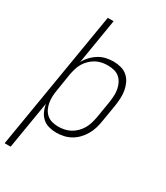

<svg xmlns="http://www.w3.org/2000/svg" viewBox="-253 -829 983 1139"><g transform="rotate(30 238.5 -260.0)"><path d="M-23 215 135 -735H175L124 -426Q136 -449 155 -469Q174 -489 197 -503Q220 -517 245.5 -522.5Q271 -528 296 -528Q322 -528 347.5 -521Q373 -514 391.5 -497.5Q410 -481 420.5 -458.5Q431 -436 435.5 -410.5Q440 -385 438.5 -358Q437 -331 433 -305L413 -185Q409 -160 401.5 -136Q394 -112 381 -89.5Q368 -67 349 -47.5Q330 -28 307.5 -15.5Q285 -3 260 2.5Q235 8 210 8Q184 8 158.5 1Q133 -6 115 -22.5Q97 -39 86.5 -62Q76 -85 72 -110L18 215ZM203 -29Q223 -29 244.5 -33.5Q266 -38 285 -48.5Q304 -59 320 -75Q336 -91 347 -110Q358 -129 364 -149.5Q370 -170 374 -191L394 -311Q397 -333 398 -354.5Q399 -376 395 -397Q391 -418 381.5 -436.5Q372 -455 356.5 -468Q341 -481 320 -486Q299 -491 277 -491Q257 -491 236.5 -487Q216 -483 197 -472.5Q178 -462 162 -446.5Q146 -431 135 -412.5Q124 -394 118 -373.5Q112 -353 108 -333L89 -213Q85 -191 84 -169Q83 -147 86.5 -126Q90 -105 99 -86Q108 -67 123.5 -53.5Q139 -40 160 -34.5Q181 -29 203 -29Z"/></g></svg>

Font: Iosevka SS04 Extralight
Style: Italic
Weight: 200
Italic angle: -9°
Monospace: yes
Designer: Belleve Invis
Foundry: Belleve Invis
Version: Version 19.0.0; ttfautohint (v1.8.4)